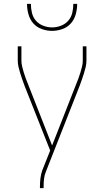

<svg xmlns="http://www.w3.org/2000/svg" viewBox="-20 -760 540 995"><path d="M187 215V208Q187 186 189.5 164.5Q192 143 199 123L240 20L107 -316Q101 -332 95.5 -348Q90 -364 85 -380Q80 -396 76 -412.5Q72 -429 72 -447V-520H91V-446Q91 -430 95 -414.5Q99 -399 103.5 -383.5Q108 -368 114 -352.5Q120 -337 126 -322L250 -6L374 -322Q380 -337 386 -352.5Q392 -368 396.5 -383.5Q401 -399 405 -414.5Q409 -430 409 -447V-520H428V-447Q428 -429 424 -412.5Q420 -396 415 -380Q410 -364 404.5 -348Q399 -332 393 -316L218 129Q210 148 208 168Q206 188 206 208V215ZM250 -600Q223 -600 196.5 -609.5Q170 -619 152.5 -639Q135 -659 127.5 -686Q120 -713 120 -740H140Q140 -717 145.5 -693.5Q151 -670 166.5 -652.5Q182 -635 204.5 -626.5Q227 -618 250 -618Q273 -618 295.5 -626.5Q318 -635 333.5 -652.5Q349 -670 354.5 -693.5Q360 -717 360 -740H380Q380 -713 372.5 -686Q365 -659 347.5 -639Q330 -619 303.5 -609.5Q277 -600 250 -600Z"/></svg>

Font: Iosevka Term Curly Thin
Style: Regular
Weight: 100
Designer: Belleve Invis
Foundry: Belleve Invis
Version: Version 32.3.0